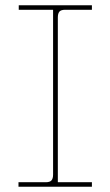

<svg xmlns="http://www.w3.org/2000/svg" viewBox="-20 -707 418 727"><path d="M50 0V-17H153Q169 -17 175 -24Q181 -31 181 -46V-670H51V-687H328V-670H227Q211 -670 205 -663Q199 -656 199 -641V-17H328V0Z"/></svg>

Font: Grandiflora One
Style: Regular
Weight: 400
Designer: Haesung Cho
Foundry: JAMO
Version: Version 1.000; ttfautohint (v1.8.4.7-5d5b);gftools[0.9.28]